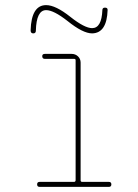

<svg xmlns="http://www.w3.org/2000/svg" viewBox="-20 -730 540 750"><path d="M99.6 -611.3Q102.5 -710 160.2 -710Q197.3 -710 254.9 -664.1Q310.5 -620.1 339.8 -620.1Q377 -620.1 379.9 -690.4Q379.9 -700.2 390.1 -700.2Q400.4 -700.2 400.4 -691.4Q397.5 -600.6 339.8 -599.6Q303.7 -599.6 243.2 -648.4Q189.5 -690.4 160.2 -690.4Q122.1 -690.4 120.1 -610.4Q120.1 -599.6 109.9 -599.6Q99.6 -599.6 99.6 -611.3ZM294.9 -25.4Q294.9 -20.5 299.8 -19.5H405.3Q415 -19.5 415 -9.8Q415 0 405.3 0H134.8Q125 0 125 -9.8Q125 -19.5 134.8 -19.5H269.5Q274.4 -19.5 275.4 -25.4V-495.1Q275.4 -500 269.5 -500H155.3Q145.5 -500 145 -509.8Q144.5 -519.5 155.3 -519.5H259.8Q274.4 -519.5 284.7 -509.8Q294.9 -500 294.9 -485.4Z"/></svg>

Font: Rounded-X Mgen+ 1m thin
Style: Regular
Weight: 100
Designer: [Source Han Sans]
Ryoko NISHIZUKA  (kana & ideographs); Paul D. Hunt (Latin, Greek & Cyrillic); Wenlong ZHANG  (bopomofo
Version: Version 1.059.20150602